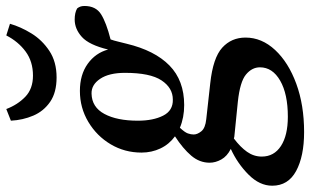

<svg xmlns="http://www.w3.org/2000/svg" viewBox="-240 -560 1011 626"><g transform="rotate(-90 266.0 -247.5)"><path d="M254 -190Q292 -190 316.5 -227Q341 -264 341 -346Q341 -398 321.5 -427Q302 -456 273 -455Q229 -454 207 -413Q185 -372 185 -304Q185 -254 201.5 -221.5Q218 -189 254 -190ZM81 -292Q81 -347 108 -392.5Q135 -438 181 -465.5Q227 -493 282 -493Q335 -493 370.5 -467.5Q406 -442 417 -401Q432 -463 458 -486.5Q484 -510 515 -510Q537 -510 551 -502Q555 -497 557 -491.5Q559 -486 559 -478Q559 -441 532 -424Q505 -407 450 -393Q446 -382 443 -369Q440 -356 436 -341Q414 -249 365 -201Q316 -153 236 -153Q195 -153 162 -167Q147 -151 143.5 -141Q140 -131 140 -122Q140 -110 150.5 -97Q161 -84 190 -81L307 -68Q390 -59 423 -29Q456 1 456 47Q456 100 415.5 143.5Q375 187 305.5 212.5Q236 238 148 238Q69 238 21 212Q-27 186 -27 134Q-27 93 9 57Q45 21 93 -1Q69 -13 58.5 -32Q48 -51 48 -70Q48 -103 71 -130Q94 -157 134 -183Q108 -202 94.5 -230.5Q81 -259 81 -292ZM68 100Q68 140 102.5 162.5Q137 185 198 185Q272 185 315.5 160Q359 135 359 94Q359 68 335.5 48.5Q312 29 247 22L138 11Q133 11 127 9Q99 30 83.5 52Q68 74 68 100ZM326 -569Q277 -569 246.5 -590Q216 -611 201.5 -645Q187 -679 185 -718L223 -733Q237 -696 263 -671Q289 -646 332 -646Q378 -646 410.5 -670Q443 -694 463 -733L501 -721Q491 -686 469.5 -651Q448 -616 412.5 -592.5Q377 -569 326 -569Z"/></g></svg>

Font: Source Serif Pro SemiBold
Style: Italic
Weight: 600
Italic angle: -12°
Designer: Frank Grießhammer
Foundry: Adobe Systems Incorporated
Version: Version 3.001;hotconv 1.0.111;makeotfexe 2.5.65597